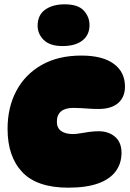

<svg xmlns="http://www.w3.org/2000/svg" viewBox="-20 -857 603 888"><path d="M296 11Q151 11 83 -61Q15 -133 15 -261Q15 -360 55.5 -436.5Q96 -513 172.5 -556.5Q249 -600 356 -600Q454 -600 506 -562Q558 -524 558 -456Q558 -408 526.5 -380.5Q495 -353 436 -353Q413 -353 392 -354.5Q371 -356 353 -357Q335 -358 319 -358Q282 -358 262.5 -342Q243 -326 243 -294Q243 -265 263 -251Q283 -237 317 -237Q332 -237 351.5 -240.5Q371 -244 393 -247Q415 -250 436 -250Q482 -250 512 -224.5Q542 -199 542 -150Q542 -101 515 -64.5Q488 -28 433.5 -8.5Q379 11 296 11ZM279 -837Q341 -837 367.5 -808Q394 -779 394 -741Q394 -695 361 -669.5Q328 -644 269 -644Q211 -644 182.5 -672Q154 -700 154 -738Q154 -787 188.5 -812Q223 -837 279 -837Z"/></svg>

Font: DynaPuff
Style: Bold
Weight: 700
Designer: Toshi Omagari, Jennifer Daniel
Foundry: Google Fonts
Version: Version 2.000